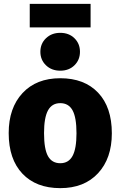

<svg xmlns="http://www.w3.org/2000/svg" viewBox="-20 -956 624 994"><path d="M449 -814H134V-936H449ZM218 -758Q247 -786 292 -786Q337 -786 365.5 -758Q394 -730 394 -688Q394 -646 365.5 -618Q337 -590 292 -590Q247 -590 218 -618Q189 -646 189 -688Q189 -730 218 -758ZM292 -551Q417 -551 488 -476Q559 -401 559 -266Q559 -136 487.5 -59Q416 18 292 18Q167 18 96 -57Q25 -132 25 -267Q25 -397 96.5 -474Q168 -551 292 -551ZM208 -267Q208 -184 228.5 -147.5Q249 -111 292 -111Q335 -111 355.5 -148.5Q376 -186 376 -266Q376 -348 355.5 -385Q335 -422 292 -422Q249 -422 228.5 -384.5Q208 -347 208 -267Z"/></svg>

Font: FiraGO ExtraBold
Style: Regular
Weight: 800
Designer: bBox Type
Foundry: bBox Type GmbH
Version: Version 1.001;PS 001.001;hotconv 1.0.88;makeotf.lib2.5.64775